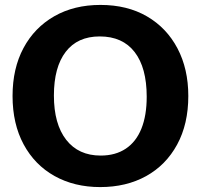

<svg xmlns="http://www.w3.org/2000/svg" viewBox="-20 -740 815 780"><path d="M387 20Q282 20 201.5 -25Q121 -70 76 -153.5Q31 -237 31 -350Q31 -462 75.5 -545Q120 -628 200.5 -674Q281 -720 388 -720Q497 -720 577 -673.5Q657 -627 701 -543.5Q745 -460 745 -350Q745 -236 699.5 -152.5Q654 -69 573.5 -24.5Q493 20 387 20ZM389 -108Q449 -108 491 -136Q533 -164 554.5 -217.5Q576 -271 576 -347Q576 -465 527 -528.5Q478 -592 385 -592Q295 -592 247 -529.5Q199 -467 199 -352Q199 -236 249 -172Q299 -108 389 -108Z"/></svg>

Font: Moderustic
Style: Bold
Weight: 700
Designer: Tural Alisoy
Foundry: TAFT Foundry
Version: Version 2.120